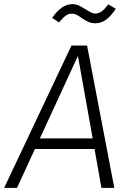

<svg xmlns="http://www.w3.org/2000/svg" viewBox="-41 -904 623 924"><path d="M414 -187H127L41 0H-21L303 -685H378L509 0H447ZM405 -238 334 -635 151 -238ZM351 -818Q338 -828 327.5 -833Q317 -838 306 -838Q288 -838 275 -828.5Q262 -819 243 -796L210 -818Q255 -884 307 -884Q325 -884 338.5 -877.5Q352 -871 371 -859Q389 -848 398 -843.5Q407 -839 418 -839Q434 -839 448.5 -849.5Q463 -860 480 -883L516 -862Q472 -792 419 -792Q399 -792 384.5 -798.5Q370 -805 351 -818Z"/></svg>

Font: Fira Sans Light
Style: Italic
Weight: 300
Italic angle: -8°
Designer: bBox Type GmbH & Carrois Corporate GbR & Edenspiekermann AG
Foundry: bBox Type GmbH & Carrois Corporate GbR & Edenspiekermann AG
Version: Version 4.301